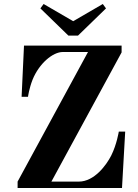

<svg xmlns="http://www.w3.org/2000/svg" viewBox="-20 -940 692 960"><path d="M182 -898 322 -762H370L510 -898L494 -920L346 -834L198 -920ZM68 0H590L606 -282H574C574 -282 564 -218 536 -162C512 -115 452 -32 374 -32H237L588 -678V-712H100L88 -456H120C120 -457 126 -499 143 -542C176 -623 244 -680 294 -680H420L68 -32Z"/></svg>

Font: Old Standard
Style: Bold
Weight: 700
Designer: Alexey Kryukov <alexios@thessalonica.org.ru>
Version: Version 2.0.2